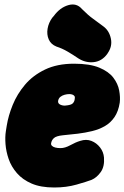

<svg xmlns="http://www.w3.org/2000/svg" viewBox="-20 -808 553 853"><path d="M221 25Q161 25 120.5 7.5Q80 -10 55 -39Q30 -68 18.5 -101.5Q7 -135 4.5 -167.5Q2 -200 6 -225L10 -250Q17 -294 36.5 -342Q56 -390 91 -431.5Q126 -473 180 -499Q234 -525 309 -525Q379 -525 421 -507.5Q463 -490 483.5 -463Q504 -436 509.5 -406Q515 -376 512 -352Q506 -313 488.5 -287.5Q471 -262 445.5 -247.5Q420 -233 389 -225.5Q358 -218 325 -214Q292 -210 259 -207Q230 -204 219.5 -194.5Q209 -185 207 -171Q206 -165 211 -160Q216 -155 226 -152.5Q236 -150 249 -150Q269 -150 292.5 -163Q316 -176 336 -182Q363 -191 386 -182Q409 -173 424.5 -153Q440 -133 442 -108Q445 -68 427.5 -43.5Q410 -19 387 -9Q366 -1 320.5 12Q275 25 221 25ZM270 -339Q296 -341 303.5 -349Q311 -357 312 -368Q314 -377 310.5 -381.5Q307 -386 301 -388Q295 -390 288 -390Q278 -390 267 -387Q256 -384 248 -377.5Q240 -371 238 -359Q237 -348 248 -343Q259 -338 270 -339ZM439 -691Q465 -672 472.5 -637Q480 -602 458 -571L457 -569Q433 -536 397 -532Q361 -528 329 -548Q304 -565 280 -579Q256 -593 231 -601Q206 -611 196.5 -633Q187 -655 191.5 -681Q196 -707 212 -729L219 -737Q246 -774 283 -785Q320 -796 344 -768Q373 -739 393 -725Q413 -711 439 -691Z"/></svg>

Font: Winky Sans Black
Style: Italic
Weight: 900
Italic angle: -8.97852°
Designer: Simon Atzbach
Foundry: typofactur
Version: Version 1.205